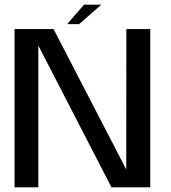

<svg xmlns="http://www.w3.org/2000/svg" viewBox="-20 -799 728 819"><path d="M42 0H143.5V-627H132L455.5 0H621V-675H519L518.5 -49H532.5L208.5 -675H42ZM266.5 -696H317.5L412 -779H338.5Z"/></svg>

Font: Anybody UltraCondensed Thin
Style: Regular
Weight: 400
Version: Version 1.111